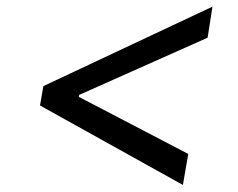

<svg xmlns="http://www.w3.org/2000/svg" viewBox="-20 -565 699 563"><path d="M97.3 -255.7 107.2 -312.5 603 -545.5 588.8 -454.5 212 -286.6 211.3 -280.9 532 -113.6 516.3 -22.7Z"/></svg>

Font: Karasuma Gothic
Style: Italic
Weight: 400
Italic angle: -9.39999°
Designer: Rasmus Andersson / Ryoko Nishizuka
Foundry: Genbu
Version: Version 1.00